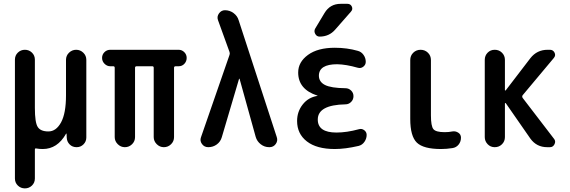

<svg xmlns="http://www.w3.org/2000/svg" viewBox="-20 -785 3040 1024"><path d="M59.6 167V-466.8Q59.6 -489.3 75.2 -504.4Q90.8 -519.5 112.8 -519.5Q134.8 -519.5 150.4 -504.4Q166 -489.3 166 -466.8V-209Q166 -131.8 181.2 -107.9Q196.3 -84 238.3 -84Q279.3 -84 305.7 -132.3Q332 -180.7 332 -276.4V-465.8Q332 -488.3 348.1 -503.9Q364.3 -519.5 386.2 -519.5Q408.2 -519.5 424.3 -503.9Q440.4 -488.3 440.4 -465.8V-51.8Q440.4 -30.3 425.3 -15.1Q410.2 0 388.7 0Q366.2 0 351.6 -14.6Q336.9 -29.3 335.9 -50.8L335 -72.3H334Q332 -72.3 332 -71.3Q286.1 9.8 208 9.8Q189.5 9.8 173.8 6.8Q166 4.9 166 12.7V167Q166 189.5 150.4 204.6Q134.8 219.7 112.8 219.7Q90.8 219.7 75.2 204.6Q59.6 189.5 59.6 167Z M568.4 -431.6Q550.8 -431.6 537.6 -444.8Q524.4 -458 524.4 -476.1Q524.4 -494.1 537.1 -506.8Q549.8 -519.5 568.4 -519.5H932.6Q950.2 -519.5 962.9 -506.8Q975.6 -494.1 975.6 -476.1Q975.6 -458 963.4 -444.8Q951.2 -431.6 932.6 -431.6H917Q908.2 -431.6 908.2 -423.8V-53.7Q908.2 -31.2 892.1 -15.6Q876 0 854 0Q832 0 815.9 -16.1Q799.8 -32.2 799.8 -53.7V-423.8Q799.8 -431.6 792 -431.6H709Q700.2 -431.6 700.2 -423.8V-53.7Q700.2 -31.2 684.1 -15.6Q668 0 646 0Q624 0 607.9 -16.1Q591.8 -32.2 591.8 -53.7V-423.8Q591.8 -431.6 584 -431.6Z M1090.8 0Q1069.3 0 1057.1 -17.1Q1044.9 -34.2 1051.8 -52.7L1204.1 -492.2Q1207 -500 1204.1 -507.8L1142.6 -677.7Q1135.7 -696.3 1147.9 -713.4Q1160.2 -730.5 1179.7 -730.5Q1205.1 -730.5 1225.6 -715.3Q1246.1 -700.2 1252.9 -676.8L1456.1 -53.7Q1462.9 -34.2 1450.7 -17.1Q1438.5 0 1417 0H1416Q1390.6 0 1370.6 -15.6Q1350.6 -31.2 1343.8 -54.7L1257.8 -364.3Q1257.8 -365.2 1255.9 -365.2Q1254.9 -365.2 1254.9 -364.3L1163.1 -53.7Q1156.2 -29.3 1136.2 -14.6Q1116.2 0 1090.8 0Z M1671.9 -273.4Q1673.8 -273.4 1673.8 -274.4Q1673.8 -275.4 1671.9 -275.4Q1570.3 -308.6 1570.3 -398.4Q1570.3 -454.1 1622.6 -492.2Q1674.8 -530.3 1765.6 -530.3Q1831.1 -530.3 1888.7 -513.7Q1907.2 -508.8 1918.9 -492.2Q1930.7 -475.6 1930.7 -455.1Q1930.7 -439.5 1917.5 -429.2Q1904.3 -418.9 1887.7 -423.8Q1826.2 -441.4 1778.3 -442.4Q1681.6 -442.4 1680.7 -381.8Q1680.7 -348.6 1712.9 -332Q1745.1 -315.4 1822.3 -314.5Q1839.8 -314.5 1852.5 -302.2Q1865.2 -290 1865.2 -272Q1865.2 -253.9 1852.5 -241.2Q1839.8 -228.5 1822.3 -228.5Q1674.8 -225.6 1674.8 -147.5Q1674.8 -78.1 1774.4 -78.1Q1829.1 -78.1 1893.6 -95.7Q1909.2 -100.6 1922.4 -90.8Q1935.5 -81.1 1935.5 -65.4Q1935.5 -45.9 1923.8 -28.8Q1912.1 -11.7 1892.6 -6.8Q1821.3 9.8 1765.6 9.8Q1668.9 9.8 1616.7 -30.8Q1564.5 -71.3 1564.5 -139.6Q1564.5 -189.5 1594.2 -227.5Q1624 -265.6 1671.9 -273.4ZM1796.9 -764.6H1833Q1849.6 -764.6 1856.4 -750Q1863.3 -735.4 1851.6 -722.7L1767.6 -627Q1735.4 -589.8 1684.6 -589.8Q1668.9 -589.8 1661.1 -604.5Q1653.3 -619.1 1661.1 -632.8L1710.9 -715.8Q1740.2 -764.6 1796.9 -764.6Z M2332 9.8Q2238.3 9.8 2203.1 -24.4Q2168 -58.6 2168 -150.4V-464.8Q2168 -488.3 2184.1 -503.9Q2200.2 -519.5 2223.1 -519.5Q2246.1 -519.5 2262.2 -503.9Q2278.3 -488.3 2278.3 -464.8V-169.9Q2278.3 -112.3 2291.5 -96.2Q2304.7 -80.1 2351.6 -80.1Q2374 -80.1 2392.6 -84Q2409.2 -86.9 2423.8 -77.6Q2438.5 -68.4 2438.5 -50.8Q2438.5 -29.3 2425.8 -13.7Q2413.1 2 2392.6 4.9Q2361.3 9.8 2332 9.8Z M2565.4 -53.7V-465.8Q2565.4 -488.3 2580.6 -503.9Q2595.7 -519.5 2618.7 -519.5Q2641.6 -519.5 2657.2 -503.9Q2672.9 -488.3 2672.9 -465.8V-304.7Q2672.9 -302.7 2674.3 -302.2Q2675.8 -301.8 2677.7 -303.7L2808.6 -474.6Q2843.8 -519.5 2900.4 -519.5H2913.1Q2929.7 -519.5 2937.5 -504.4Q2945.3 -489.3 2933.6 -475.6L2767.6 -277.3Q2762.7 -270.5 2767.6 -262.7L2934.6 -44.9Q2945.3 -32.2 2937.5 -16.1Q2929.7 0 2913.1 0H2898.4Q2841.8 0 2808.6 -45.9L2677.7 -234.4Q2675.8 -236.3 2674.3 -235.4Q2672.9 -234.4 2672.9 -232.4V-53.7Q2672.9 -31.2 2657.2 -15.6Q2641.6 0 2618.7 0Q2595.7 0 2580.6 -16.1Q2565.4 -32.2 2565.4 -53.7Z"/></svg>

Font: Rounded Mgen+ 1m medium
Style: Regular
Weight: 500
Designer: [Source Han Sans]
Ryoko NISHIZUKA  (kana & ideographs); Paul D. Hunt (Latin, Greek & Cyrillic); Wenlong ZHANG  (bopomofo
Version: Version 1.059.20150602